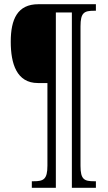

<svg xmlns="http://www.w3.org/2000/svg" viewBox="-20 -780 512 911"><path d="M131 111H245V-721H321V111H435V80H427C380 80 362 72 362 7V-655C362 -721 380 -729 427 -729H435V-760H162C63 -760 31 -689 31 -582C31 -478 59 -386 160 -386H205V6C205 72 186 80 139 80H131Z"/></svg>

Font: Noto Serif Devanagari ExtraCondensed Light
Style: Regular
Weight: 300
Width: 2
Designer: Universal Thirst, Indian Type Foundry and the Monotype Design Team
Foundry: Monotype Imaging Inc.
Version: Version 2.004